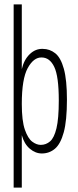

<svg xmlns="http://www.w3.org/2000/svg" viewBox="-20 -685 353 872"><path d="M42 167V-665H79V-371Q89 -414 115 -439Q141 -464 174 -463Q206 -463 231 -443Q256 -423 270 -372.5Q284 -322 284 -232Q284 -137 269.5 -84Q255 -31 229.5 -9.5Q204 12 170 12Q141 12 115.5 -9.5Q90 -31 79 -71V167ZM165 -27Q189 -27 207.5 -43Q226 -59 236.5 -102.5Q247 -146 247 -229Q247 -338 226.5 -381Q206 -424 169 -424Q133 -425 106 -376Q79 -327 79 -213Q79 -136 93 -96Q107 -56 126.5 -41.5Q146 -27 165 -27Z"/></svg>

Font: Inconsolata ExtraCondensed Light
Style: Regular
Weight: 300
Width: 2
Monospace: yes
Designer: Raph Levien, Cyreal, Brenton Simpson
Foundry: Raph Levien, Cyreal, Google
Version: Version 3.100; ttfautohint (v1.8.4.7-5d5b)